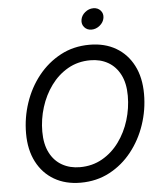

<svg xmlns="http://www.w3.org/2000/svg" viewBox="-61 -988 884 1051"><g transform="rotate(-5 380.5 -462.5)"><path d="M339.8 10.3Q256.8 10.3 195.1 -25.6Q133.3 -61.5 99.1 -127.7Q64.9 -193.8 64.9 -284.2Q64.9 -370.6 92.3 -451.9Q119.6 -533.2 170.9 -597.4Q222.2 -661.6 293.5 -699.7Q364.7 -737.8 453.1 -737.8Q536.1 -737.8 597.7 -701.9Q659.2 -666 693.1 -600.1Q727.1 -534.2 727.1 -443.4Q727.1 -356.4 699.7 -275.4Q672.4 -194.3 621.3 -129.9Q570.3 -65.4 499 -27.6Q427.7 10.3 339.8 10.3ZM343.3 -74.7Q411.6 -74.7 466.3 -106Q521 -137.2 559.3 -189.9Q597.7 -242.7 617.7 -307.9Q637.7 -373 637.7 -441.4Q637.7 -510.3 613.5 -557.4Q589.4 -604.5 546.9 -628.7Q504.4 -652.8 449.7 -652.8Q381.3 -652.8 326.7 -621.6Q272 -590.3 233.4 -537.4Q194.8 -484.4 174.6 -419.4Q154.3 -354.5 154.3 -286.1Q154.3 -217.3 178.5 -170.2Q202.6 -123 245.4 -98.9Q288.1 -74.7 343.3 -74.7ZM471.7 -819.3Q447.3 -819.3 432.4 -836.4Q417.5 -853.5 421.4 -877.4Q425.3 -901.4 445.8 -918.2Q466.3 -935.1 491.2 -935.1Q516.1 -935.1 531 -918.2Q545.9 -901.4 542 -877.4Q538.1 -853.5 517.3 -836.4Q496.6 -819.3 471.7 -819.3Z"/></g></svg>

Font: Inter 18pt
Style: Italic
Weight: 400
Italic angle: -9.3988°
Designer: Rasmus Andersson
Foundry: rsms
Version: Version 4.001;git-66647c0bb